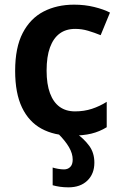

<svg xmlns="http://www.w3.org/2000/svg" viewBox="-20 -572 520 824"><path d="M292 113Q292 87 276 59.5Q260 32 228 0H307Q341 24 363 54Q385 84 385 126Q385 174 355 203Q325 232 274 232Q254 232 237 229.5Q220 227 206 223V147Q215 150 229 152.5Q243 155 255 155Q271 155 281.5 144.5Q292 134 292 113ZM288 10Q213 10 158.5 -19.5Q104 -49 74.5 -110.5Q45 -172 45 -268Q45 -368 77.5 -430.5Q110 -493 167 -522.5Q224 -552 298 -552Q344 -552 384.5 -542Q425 -532 452 -518L412 -421Q385 -432 358 -440Q331 -448 303 -448Q263 -448 236 -428Q209 -408 194.5 -368.5Q180 -329 180 -269Q180 -211 194.5 -172Q209 -133 236 -113.5Q263 -94 302 -94Q341 -94 374.5 -105Q408 -116 438 -135V-26Q407 -7 372 1.5Q337 10 288 10Z"/></svg>

Font: Noto Sans Display SemiBold
Style: Regular
Weight: 600
Designer: Monotype Design Team
Foundry: Monotype Imaging Inc.
Version: Version 2.003